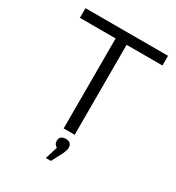

<svg xmlns="http://www.w3.org/2000/svg" viewBox="-204 -794 1026 1118"><g transform="rotate(30 309.5 -234.5)"><path d="M595 -670H40V-605H280V0H354V-605H595ZM276 201H310L350 125C358 106 362 96 362 84V83C362 59 348 46 322 46C295 46 281 59 281 82V84C281 99 289 111 302 117Z"/></g></svg>

Font: LT Wave Text Light
Style: Regular
Weight: 300
Designer: Daniel Lyons
Version: Version 2.5 (Glyphs App)